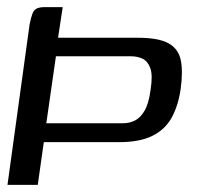

<svg xmlns="http://www.w3.org/2000/svg" viewBox="-20 -519 585 539"><path d="M63 -450Q67 -470 71 -480.5Q75 -491 83 -495Q91 -499 106 -499H156L143 -413H367Q425 -413 453 -397.5Q481 -382 487.5 -350Q494 -318 487 -268Q480 -221 461.5 -188Q443 -155 407.5 -137.5Q372 -120 315 -120H103L86 0H1ZM137 -361 110 -173H325Q343 -173 358.5 -180.5Q374 -188 386 -208.5Q398 -229 403 -269Q409 -308 402 -327.5Q395 -347 380.5 -354Q366 -361 348 -361Z"/></svg>

Font: Genos Thin Medium
Style: Italic
Weight: 500
Italic angle: -8°
Version: Version 1.010